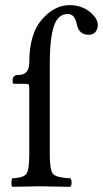

<svg xmlns="http://www.w3.org/2000/svg" viewBox="-20 -718 397 740"><path d="M171.9 -122.1Q171.9 -61 185.1 -47.1Q198.2 -33.2 251 -30.8Q255.9 -25.9 255.9 -13.9Q255.9 -2 251 2Q165 0 132.8 0Q111.8 0 27.8 2Q23.9 -2 23.9 -13.9Q23.9 -25.9 27.8 -30.8Q69.8 -32.7 81.3 -47.4Q92.8 -62 92.8 -122.1V-378.9Q92.8 -388.7 90.3 -391.8Q87.9 -395 78.1 -395H34.2Q29.3 -395 28.8 -399.9V-409.2Q28.8 -429.2 51.8 -429.2Q92.8 -429.2 92.8 -477.1Q92.8 -585.9 140.9 -642.1Q189 -698.2 248 -698.2Q297.9 -698.2 331.1 -668Q356.9 -645 356.9 -622.1Q356.9 -606.9 348.4 -595.5Q339.8 -584 321.8 -584Q283.7 -584 275.9 -625Q268.1 -664.1 241.2 -664.1Q203.1 -664.1 187.5 -616.5Q171.9 -568.8 171.9 -474.1Z"/></svg>

Font: Linux Libertine O
Style: Regular
Weight: 400
Designer: Philipp H. Poll
Foundry: Philipp H. Poll
Version: Version 5.3.0